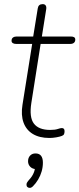

<svg xmlns="http://www.w3.org/2000/svg" viewBox="-20 -661 385 931"><path d="M220 8Q171 8 139 -11.5Q107 -31 94 -67Q81 -103 89 -153L136 -448H58Q48 -448 42 -452Q36 -456 36 -463Q36 -474 43 -479Q50 -484 60 -484H141L163 -620Q166 -641 187 -641Q197 -641 201.5 -634.5Q206 -628 204 -616L183 -484H323Q334 -484 339.5 -480.5Q345 -477 345 -469Q345 -459 338.5 -453.5Q332 -448 321 -448H177L132 -162Q121 -92 144.5 -61.5Q168 -31 223 -31Q247 -31 260 -35.5Q273 -40 280 -40Q286 -40 289.5 -36.5Q293 -33 293 -25Q293 -16 290.5 -10.5Q288 -5 280 -2Q270 2 252.5 5Q235 8 220 8ZM140 242Q132 250 124.5 250Q117 250 112.5 245.5Q108 241 108.5 233Q109 225 116 217Q132 200 140 184.5Q148 169 151 150L156 159Q138 159 127 148Q116 137 116 121Q116 104 126 93.5Q136 83 152 83Q188 83 188 128Q188 149 182 170Q176 191 165 209.5Q154 228 140 242Z"/></svg>

Font: Nunito Variable Extra Light
Style: Italic
Weight: 200
Italic angle: -9°
Designer: Vernon Adams
Foundry: Vernon Adams
Version: Version 3.602